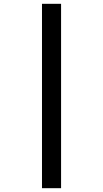

<svg xmlns="http://www.w3.org/2000/svg" viewBox="-20 -843 540 1006"><path d="M200 143V-823H300V143Z"/></svg>

Font: Iosevka SS04 Semibold
Style: Regular
Weight: 600
Monospace: yes
Designer: Belleve Invis
Foundry: Belleve Invis
Version: Version 19.0.0; ttfautohint (v1.8.4)